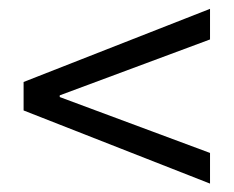

<svg xmlns="http://www.w3.org/2000/svg" viewBox="-20 -553 537 441"><path d="M462.4 -532.7V-462.4L117.2 -334V-330.1L462.4 -201.7V-131.3L34.2 -299.3V-364.7Z"/></svg>

Font: Varta
Style: Regular
Weight: 400
Designer: Joana Correia, Viktoriya Grabowska, Eben Sorkin
Foundry: Sorkin Type
Version: Version 1.003; ttfautohint (v1.3) -l 8 -r 24 -G 200 -x 12 -H